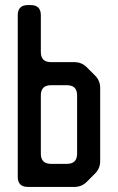

<svg xmlns="http://www.w3.org/2000/svg" viewBox="-20 -730 465 757"><path d="M90 7H273Q302 7 322 -13L355 -46Q375 -66 375 -95V-383Q375 -412 355 -432L322 -465Q302 -485 273 -485H181Q141 -485 141 -525V-670Q141 -710 101 -710H90Q50 -710 50 -670V-33Q50 7 90 7ZM141 -124V-354Q141 -394 181 -394H244Q284 -394 284 -354V-124Q284 -84 244 -84H181Q141 -84 141 -124Z"/></svg>

Font: WDXL Lubrifont SC
Style: Regular
Weight: 400
Designer: [WDXL Lubrifont] Copyright 2020-2022 (c) NightFurySL2001, Skr-ZERO; [ZCOOL QingKe HuangYou] Copyright 2018-2022 (c) The 
Version: Version 2.001;hotconv 1.1.1;makeotfexe 2.6.0